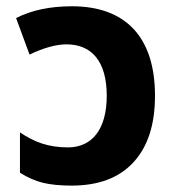

<svg xmlns="http://www.w3.org/2000/svg" viewBox="-20 -576 554 606"><path d="M206.1 9.8C291 9.8 356 -14.6 401.4 -64C446.8 -113.3 469.2 -183.1 469.2 -273.9C469.2 -460 375.5 -556.2 207 -556.2C138.2 -556.2 79.6 -543.9 30.8 -519L73.2 -403.8C118.7 -425.3 157.2 -436 189.9 -436C268.1 -436 316.9 -383.8 316.9 -273.9C316.9 -166 269 -110.8 194.8 -110.8C132.8 -110.8 88.4 -127.4 43 -158.2V-30.8C66.9 -15.6 90.8 -5.4 115.7 1C140.1 6.8 170.4 9.8 206.1 9.8Z"/></svg>

Font: Noto Reveo Sans
Style: Bold
Weight: 700
Designer: Monotype Design team
Foundry: Monotype Imaging Inc.
Version: Version 1.04